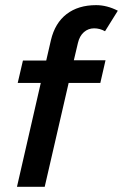

<svg xmlns="http://www.w3.org/2000/svg" viewBox="-20 -720 474 740"><path d="M137.2 -400.4H48.3L68.4 -486.8H158.2L176.3 -565.4Q191.9 -631.3 236.8 -665.8Q281.7 -700.2 350.6 -700.2Q392.1 -700.2 434.1 -678.7L384.8 -599.6Q364.7 -610.8 342.8 -610.8Q320.3 -610.8 303.5 -596.2Q286.6 -581.5 280.3 -554.2L264.6 -487.8H386.7L366.7 -400.4H244.6L152.3 0H45.4Z"/></svg>

Font: Acari Sans SemiBold
Style: Italic
Weight: 600
Italic angle: -13°
Designer: Alfredo Marco Pradil and Stefan Peev
Foundry: Hanken Design Co.
Version: Version 1.045;January 11, 2019;FontCreator 11.5.0.2425 64-bi